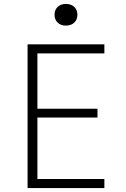

<svg xmlns="http://www.w3.org/2000/svg" viewBox="-20 -955 640 975"><path d="M120 0V-730H510V-684H170V-403H475V-358H170V-46H510V0ZM315 -825Q289 -825 273 -840Q257 -855 257 -880Q257 -905 273 -920Q289 -935 315 -935Q341 -935 357 -920Q373 -905 373 -880Q373 -855 357 -840Q341 -825 315 -825Z"/></svg>

Font: JetBrains Mono NL Thin
Style: Regular
Weight: 100
Monospace: yes
Designer: Philipp Nurullin, Konstantin Bulenkov
Foundry: JetBrains
Version: Version 2.305; ttfautohint (v1.8.4.7-5d5b)